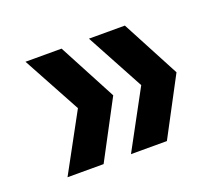

<svg xmlns="http://www.w3.org/2000/svg" viewBox="-71 -569 630 547"><g transform="rotate(-20 244.5 -295.0)"><path d="M351.1 -120.1H242.2L336.9 -294.9L242.2 -470.2H351.1L443.8 -294.9ZM159.2 -120.1H49.8L145 -294.9L49.8 -470.2H159.2L252 -294.9Z"/></g></svg>

Font: SVN-Poppins Medium
Style: Regular
Weight: 500
Designer: Ninad Kale (Devanagari), Jonny Pinhorn (Latin)
Foundry: Indian Type Foundry
Version: Version 3.002 2017